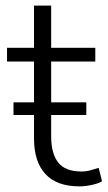

<svg xmlns="http://www.w3.org/2000/svg" viewBox="-20 -655 383 683"><path d="M263 8Q182 8 141.5 -36Q101 -80 101 -162V-436H5V-485H101V-635H162V-485H319V-436H162V-170Q162 -109 187 -77Q212 -45 270 -45Q287 -45 303 -49.5Q319 -54 331 -58L343 -10Q332 -3 308 2.5Q284 8 263 8ZM28 -246V-291H287V-246Z"/></svg>

Font: Nunito Sans 12pt ExtraLight 12pt Light
Style: Regular
Weight: 300
Version: Version 3.101;gftools[0.9.27]